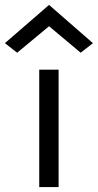

<svg xmlns="http://www.w3.org/2000/svg" viewBox="-54 -763 399 783"><path d="M-34 -587 146 -743 325 -587 275 -548 146 -656 16 -548ZM106 0V-479H185V0Z"/></svg>

Font: Karmilla
Style: Regular
Weight: 400
Designer: Jonathan Pinhorn
Version: Version 1.000